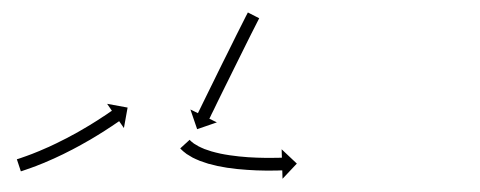

<svg xmlns="http://www.w3.org/2000/svg" viewBox="-20 -272 755 302"><path d="M8.6 -22.1C7.9 -21.9 7.2 -21.7 6.5 -21.5L12.8 -2.5C13.5 -2.7 14.1 -2.9 14.8 -3.1C16.5 -3.7 18.3 -4.3 20 -4.9C20 -4.9 20 -4.9 20 -4.9C20 -4.9 20.1 -4.9 20.1 -4.9C22.7 -5.8 25.4 -6.7 28 -7.7C28 -7.7 28.1 -7.7 28.1 -7.7C28.1 -7.7 28.1 -7.7 28.1 -7.7C31.6 -8.9 35 -10.2 38.4 -11.5C38.4 -11.5 38.4 -11.5 38.4 -11.5C38.5 -11.6 38.5 -11.6 38.5 -11.6C42.5 -13.2 46.6 -14.8 50.6 -16.4C50.6 -16.4 50.6 -16.5 50.6 -16.5C50.6 -16.5 50.7 -16.5 50.7 -16.5C55.1 -18.4 59.6 -20.3 64 -22.3C64 -22.3 64.1 -22.3 64.1 -22.3C64.1 -22.3 64.1 -22.3 64.1 -22.3C68.9 -24.5 73.6 -26.7 78.3 -29C78.3 -29 78.3 -29 78.3 -29C78.3 -29 78.4 -29 78.4 -29C83.2 -31.4 88 -33.8 92.8 -36.3C92.8 -36.3 92.8 -36.3 92.8 -36.3C92.8 -36.3 92.9 -36.3 92.9 -36.3C97.6 -38.8 102.4 -41.3 107.1 -43.9C107.1 -43.9 107.1 -43.9 107.2 -43.9C107.2 -44 107.2 -44 107.2 -44C111.8 -46.5 116.3 -49.1 120.8 -51.7C120.8 -51.7 120.8 -51.7 120.9 -51.7C120.9 -51.7 120.9 -51.7 120.9 -51.7C125.1 -54.2 129.3 -56.7 133.5 -59.3C133.5 -59.3 133.5 -59.3 133.5 -59.3C133.5 -59.3 133.5 -59.3 133.5 -59.3C137.3 -61.6 141 -63.9 144.7 -66.3C144.7 -66.3 144.7 -66.3 144.7 -66.3C144.7 -66.3 144.7 -66.3 144.7 -66.3C147.8 -68.3 150.9 -70.3 154 -72.4L154 -72.4L154.1 -72.4C156.4 -74 158.8 -75.6 161.2 -77.2L161.2 -77.2L161.2 -77.2C162.7 -78.2 164.2 -79.2 165.8 -80.3L165.8 -80.3L165.8 -80.3C166.3 -80.7 166.8 -81 167.4 -81.4L174.9 -70.6L180.7 -102.8L148.5 -108.7L156 -97.8C155.4 -97.5 154.9 -97.1 154.4 -96.7L154.4 -96.8L154.4 -96.8C152.9 -95.7 151.4 -94.7 149.9 -93.7L149.9 -93.7L150 -93.7C147.6 -92.1 145.3 -90.6 143 -89L143 -89L143 -89.1C140 -87.1 136.9 -85.1 133.9 -83.1C133.9 -83.1 133.9 -83.1 133.9 -83.1C133.9 -83.1 133.9 -83.1 133.9 -83.1C130.3 -80.8 126.7 -78.6 123 -76.3C123 -76.3 123 -76.3 123 -76.3C123.1 -76.3 123.1 -76.3 123.1 -76.3C119 -73.9 114.9 -71.4 110.7 -69C110.7 -69 110.8 -69 110.8 -69C110.8 -69 110.8 -69 110.8 -69C106.4 -66.4 101.9 -63.9 97.5 -61.4C97.5 -61.4 97.5 -61.4 97.5 -61.5C97.5 -61.5 97.5 -61.5 97.5 -61.5C92.9 -58.9 88.3 -56.5 83.6 -54C83.6 -54 83.6 -54 83.6 -54C83.6 -54 83.7 -54.1 83.7 -54.1C79 -51.6 74.3 -49.3 69.5 -47C69.5 -47 69.6 -47 69.6 -47C69.6 -47 69.6 -47 69.6 -47C65 -44.8 60.4 -42.6 55.8 -40.5C55.8 -40.5 55.8 -40.5 55.8 -40.6C55.9 -40.6 55.9 -40.6 55.9 -40.6C51.6 -38.6 47.2 -36.7 42.8 -34.9C42.8 -34.9 42.9 -34.9 42.9 -34.9C42.9 -34.9 42.9 -34.9 42.9 -34.9C39 -33.3 35.1 -31.7 31.2 -30.2C31.2 -30.2 31.2 -30.2 31.2 -30.2C31.2 -30.2 31.3 -30.2 31.3 -30.2C27.9 -28.9 24.6 -27.7 21.3 -26.5C21.3 -26.5 21.3 -26.5 21.3 -26.5C21.3 -26.5 21.3 -26.5 21.3 -26.5C18.8 -25.6 16.2 -24.7 13.6 -23.8C13.6 -23.8 13.6 -23.8 13.6 -23.8C13.7 -23.8 13.7 -23.8 13.7 -23.8C12 -23.3 10.3 -22.7 8.6 -22.1ZM386.8 -241.5C387.1 -242.1 387.4 -242.7 387.7 -243.3L369.9 -252.4C369.6 -251.8 369.3 -251.3 369 -250.7C368.1 -249 367.3 -247.4 366.4 -245.7C365.1 -243.1 363.8 -240.5 362.5 -237.9C360.8 -234.6 359.1 -231.2 357.4 -227.8C355.4 -223.9 353.4 -219.9 351.4 -215.9C349.2 -211.4 347 -207 344.8 -202.5C342.4 -197.8 340 -193 337.7 -188.2C335.2 -183.3 332.8 -178.4 330.3 -173.4C327.9 -168.5 325.5 -163.6 323 -158.6C320.7 -153.9 318.3 -149.1 316 -144.3C313.8 -139.8 311.6 -135.4 309.4 -130.9C307.4 -126.9 305.4 -122.9 303.5 -118.9C301.8 -115.5 300.2 -112.1 298.5 -108.7C297.2 -106.1 295.9 -103.5 294.7 -100.9C293.8 -99.2 293 -97.5 292.2 -95.8C291.9 -95.2 291.6 -94.6 291.3 -94L279.5 -99.8L290.1 -68.8L321.1 -79.5L309.3 -85.3C309.6 -85.9 309.9 -86.5 310.2 -87C311 -88.7 311.8 -90.4 312.6 -92.1C313.9 -94.7 315.2 -97.3 316.5 -99.9C318.1 -103.3 319.8 -106.7 321.4 -110.1C323.4 -114.1 325.4 -118.1 327.3 -122.1C329.5 -126.5 331.7 -131 333.9 -135.5C336.3 -140.3 338.6 -145 341 -149.8C343.4 -154.7 345.8 -159.7 348.3 -164.6C350.7 -169.5 353.1 -174.4 355.6 -179.3C357.9 -184.1 360.3 -188.9 362.7 -193.6C364.9 -198.1 367.1 -202.5 369.3 -206.9C371.3 -210.9 373.3 -214.9 375.3 -218.9C377 -222.2 378.7 -225.6 380.4 -228.9C381.7 -231.5 383 -234 384.3 -236.6C385.1 -238.3 385.9 -239.9 386.8 -241.5ZM279.1 -51.2C278.8 -51.5 278.5 -51.8 278.3 -52.1L263.5 -38.6C263.8 -38.2 264.2 -37.9 264.5 -37.5C264.5 -37.5 264.5 -37.5 264.6 -37.5C264.6 -37.4 264.6 -37.4 264.6 -37.4C265.7 -36.3 266.8 -35.3 267.9 -34.3C267.9 -34.3 267.9 -34.2 268 -34.2C268.1 -34.1 268.1 -34.1 268.1 -34.1C270 -32.5 271.9 -31 273.8 -29.6C273.8 -29.6 273.9 -29.6 274 -29.5C274.1 -29.5 274.2 -29.4 274.2 -29.4C276.9 -27.6 279.6 -26 282.5 -24.4C282.5 -24.4 282.6 -24.3 282.6 -24.3C282.7 -24.3 282.8 -24.2 282.8 -24.2C286.4 -22.4 290 -20.8 293.7 -19.3C293.7 -19.3 293.8 -19.2 293.8 -19.2C293.9 -19.2 294 -19.1 294 -19.1C298.3 -17.5 302.6 -16.1 307 -14.7C307 -14.7 307.1 -14.7 307.1 -14.7C307.2 -14.6 307.2 -14.6 307.2 -14.6C312.1 -13.3 316.9 -12.1 321.8 -11C321.8 -11 321.8 -11 321.9 -10.9C322 -10.9 322 -10.9 322 -10.9C327.1 -9.9 332.3 -8.9 337.5 -8.1C337.5 -8.1 337.5 -8.1 337.6 -8.1C337.6 -8.1 337.6 -8.1 337.6 -8.1C342.9 -7.3 348.1 -6.7 353.4 -6.1C353.4 -6.1 353.4 -6.1 353.5 -6.1C353.5 -6.1 353.5 -6.1 353.5 -6.1C358.7 -5.6 363.8 -5.1 369 -4.8C369 -4.8 369 -4.8 369 -4.8C369 -4.8 369.1 -4.8 369.1 -4.8C373.9 -4.5 378.7 -4.2 383.6 -4C383.6 -4 383.6 -4 383.6 -4C383.7 -4 383.7 -4 383.7 -4C388 -3.9 392.4 -3.8 396.8 -3.7C396.8 -3.7 396.8 -3.7 396.8 -3.7C396.8 -3.7 396.8 -3.7 396.8 -3.7C400.5 -3.7 404.2 -3.7 407.9 -3.7C407.9 -3.7 407.9 -3.7 407.9 -3.7C407.9 -3.7 408 -3.7 408 -3.7C410.8 -3.7 413.7 -3.8 416.5 -3.8L416.5 -3.8L416.5 -3.8C418.4 -3.9 420.2 -3.9 422 -4L422.1 -4L422.1 -4C422.7 -4 423.4 -4 424 -4L424.4 9.2L446.9 -14.7L423 -37.2L423.4 -24C422.7 -24 422.1 -24 421.5 -23.9L421.5 -23.9L421.5 -23.9C419.7 -23.9 417.9 -23.9 416.1 -23.8L416.1 -23.8L416.1 -23.8C413.3 -23.8 410.5 -23.7 407.8 -23.7C407.8 -23.7 407.8 -23.7 407.8 -23.7C407.8 -23.7 407.8 -23.7 407.8 -23.7C404.2 -23.7 400.6 -23.7 397 -23.7C397 -23.7 397 -23.7 397 -23.7C397 -23.7 397 -23.7 397 -23.7C392.8 -23.8 388.5 -23.9 384.3 -24C384.3 -24 384.3 -24 384.3 -24C384.4 -24 384.4 -24 384.4 -24C379.7 -24.2 375 -24.4 370.3 -24.7C370.3 -24.7 370.3 -24.7 370.3 -24.7C370.4 -24.7 370.4 -24.7 370.4 -24.7C365.4 -25.1 360.4 -25.5 355.5 -26C355.5 -26 355.5 -26 355.5 -26C355.6 -26 355.6 -26 355.6 -26C350.6 -26.5 345.5 -27.2 340.5 -27.9C340.5 -27.9 340.5 -27.9 340.6 -27.9C340.6 -27.9 340.7 -27.9 340.7 -27.9C335.8 -28.6 330.9 -29.5 326 -30.5C326 -30.5 326 -30.5 326.1 -30.5C326.1 -30.5 326.2 -30.5 326.2 -30.5C321.6 -31.5 317.1 -32.6 312.6 -33.9C312.6 -33.9 312.7 -33.9 312.8 -33.9C312.8 -33.8 312.9 -33.8 312.9 -33.8C308.9 -35 304.9 -36.4 301 -37.8C301 -37.8 301.1 -37.8 301.2 -37.8C301.3 -37.8 301.4 -37.7 301.4 -37.7C298.1 -39.1 294.9 -40.5 291.8 -42.1C291.8 -42.1 291.9 -42 292 -42C292.1 -41.9 292.2 -41.9 292.2 -41.9C289.8 -43.2 287.5 -44.6 285.2 -46.1C285.2 -46.1 285.3 -46 285.4 -46C285.5 -45.9 285.5 -45.8 285.5 -45.8C284 -47 282.5 -48.1 281.1 -49.3C281.1 -49.3 281.1 -49.3 281.2 -49.2C281.3 -49.1 281.3 -49.1 281.3 -49.1C280.5 -49.8 279.7 -50.6 278.9 -51.4C278.9 -51.4 279 -51.3 279 -51.3C279 -51.3 279.1 -51.2 279.1 -51.2Z"/></svg>

Font: FRB American Cursive Just Arrows
Style: Bold Italic
Weight: 700
Italic angle: -25°
Version: Version 2.0;Modular Font Editor K font №1